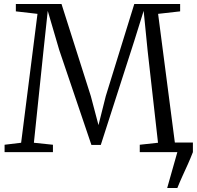

<svg xmlns="http://www.w3.org/2000/svg" viewBox="-20 -763 988 963"><path d="M818.5 180 869.5 0 843.5 -48H947.5V0Q936 30 922.5 60Q909 90 895.2 120Q881.5 150 869.5 180ZM86 -47 168 -693.5 59.5 -706V-743H288.5L435.5 -281L474 -135.5L510.5 -281L653.5 -743H883.5V-706L773 -693.5L857 -48L945.5 -37V0H681V-37L772.5 -47L720.5 -508L700.5 -708.5L653.5 -558L485.5 -36H438.5L277 -512.5L219.5 -708.5L198 -508L150 -47L245.5 -37V0H3V-37Z"/></svg>

Font: Merriweather 48pt Light
Style: Regular
Weight: 300
Version: Version 2.100